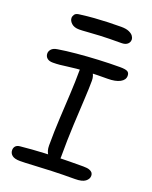

<svg xmlns="http://www.w3.org/2000/svg" viewBox="-170 -1021 891 1124"><g transform="rotate(20 275.5 -459.5)"><path d="M80 -596Q57 -596 44.5 -607Q32 -618 32 -636Q32 -650 43 -662.5Q54 -675 80 -679Q128 -687 192 -693Q256 -699 325.5 -702.5Q395 -706 460 -706Q493 -706 506 -699Q519 -692 519 -673Q519 -647 491 -632Q463 -617 414 -617Q349 -617 302.5 -615Q256 -613 224 -610Q192 -607 168 -603.5Q144 -600 123.5 -598Q103 -596 80 -596ZM283 -56Q258 -56 242 -77Q226 -98 226 -133Q226 -220 230.5 -303Q235 -386 239 -462Q243 -538 243 -600Q243 -624 250.5 -636.5Q258 -649 276 -649Q299 -649 315.5 -627.5Q332 -606 332 -575Q332 -530 328 -458Q324 -386 319.5 -293.5Q315 -201 315 -93Q315 -56 283 -56ZM97 11Q63 11 47.5 -1.5Q32 -14 32 -34Q32 -48 40.5 -58Q49 -68 68 -70Q105 -74 141 -76.5Q177 -79 214 -81Q251 -83 290 -84Q329 -85 370.5 -85.5Q412 -86 457 -86Q482 -86 495 -81Q508 -76 513.5 -68.5Q519 -61 519 -50Q519 -30 499.5 -15Q480 0 435 0Q358 0 291.5 2.5Q225 5 175.5 8Q126 11 97 11ZM159 -831Q128 -831 111 -846.5Q94 -862 94 -880Q94 -890 101.5 -901.5Q109 -913 134 -915Q179 -921 220.5 -924Q262 -927 302.5 -928.5Q343 -930 386 -930Q417 -930 435.5 -921.5Q454 -913 461.5 -901.5Q469 -890 469 -881Q469 -863 456 -852Q443 -841 419 -841Q337 -841 286.5 -838.5Q236 -836 207 -833.5Q178 -831 159 -831Z"/></g></svg>

Font: Shantell Sans
Style: Regular
Weight: 400
Designer: Stephen Nixon, Anya Danilova, Shantell Martin
Foundry: Arrow Type
Version: Version 1.008;[ac192a2d6]